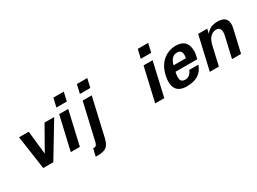

<svg xmlns="http://www.w3.org/2000/svg" viewBox="-44 -1495 3321 2480"><g transform="rotate(-30 1616.0 -255.0)"><path d="M648.9 -500 347.2 0H196.8L125 -500H269L307.1 -150.9L504.9 -500Z M890.1 -591.8H734.9L765.1 -722.2H919.9ZM743.2 0H607.9L723.1 -500H857.9Z M1240.7 -591.8H1085.4L1115.7 -722.2H1270.5ZM1075.7 80.1 1074.7 78.1Q1062.5 130.9 1037.1 161.9Q1011.7 192.9 969.7 203.1Q962.9 204.6 957 205.8Q951.2 207 944.3 208Q937.5 209 933.6 209.7Q929.7 210.4 922.1 210.9Q914.6 211.4 911.9 211.7Q909.2 211.9 899.9 211.9Q890.6 211.9 887.9 211.9Q885.3 211.9 873 211.9Q860.8 211.9 857.4 211.9L882.8 102.1Q900.9 103.5 910.2 100.8Q919.4 98.1 929.7 86.9Q940.9 74.2 946.8 49.8L1073.7 -500H1208.5Z M2148.9 -591.8H1993.7L2023.9 -722.2H2178.7ZM2002 0H1866.7L1981.9 -500H2116.7Z M2338.4 14.2 2336.4 15.1Q2219.2 15.1 2178 -54.2Q2136.7 -123.5 2165.5 -247.1Q2195.3 -377 2277.3 -444.8Q2359.9 -513.2 2465.3 -513.2Q2616.7 -513.2 2637.2 -382.8Q2642.1 -353 2641.1 -324.2Q2640.1 -295.4 2631.3 -259.8L2621.6 -222.2H2298.3Q2281.7 -150.4 2292.5 -109.9Q2302.7 -70.8 2360.4 -70.8Q2396.5 -70.8 2423.1 -94Q2449.7 -117.2 2463.4 -154.8H2599.6Q2543.9 14.2 2338.4 14.2ZM2501.5 -307.1Q2513.7 -361.8 2499.3 -395Q2484.9 -428.2 2437.5 -428.2Q2390.1 -428.2 2360.4 -394.8Q2330.6 -361.3 2318.4 -307.1Z M3099.1 -514.2 3097.2 -513.2Q3178.2 -513.2 3211.2 -466.8Q3244.1 -420.4 3225.1 -338.9L3147 1H3012.2L3081.1 -298.8Q3112.3 -432.1 3022 -432.1Q2983.9 -432.1 2952.4 -408Q2920.9 -383.8 2904.3 -349.1Q2888.7 -315.4 2880.4 -278.8L2816.4 0H2681.2L2796.4 -500H2931.2L2916 -433.1Q2919.4 -437 2925.3 -443.6Q2931.2 -450.2 2932.9 -451.9Q2934.6 -453.6 2938 -457.3Q2941.4 -460.9 2944.3 -463.4Q2947.3 -465.8 2951.4 -469.2Q2955.6 -472.7 2962.4 -478Q3008.3 -514.2 3099.1 -514.2Z"/></g></svg>

Font: Perun
Style: Bold Italic
Weight: 700
Italic angle: -12°
Foundry: Copyright (c) Stefan Peev, Context Ltd, 2016
Version: Version 001.000